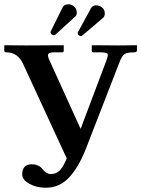

<svg xmlns="http://www.w3.org/2000/svg" viewBox="-20 -858 662 900"><path d="M458 -823.2Q471.2 -813 471.2 -794.9Q471.2 -782.2 463.9 -774.9L365.2 -690.9Q363.3 -689 357.9 -689Q353.5 -689 348.9 -692.9Q344.2 -696.8 344.2 -702.1Q344.2 -706.1 345.2 -707L407.2 -820.8Q415 -833 430.2 -833Q445.3 -833 458 -823.2ZM325.2 -829.1Q339.8 -818.8 339.8 -799.8Q339.8 -786.1 333 -780.8L238.8 -694.8Q232.9 -692.9 231 -692.9Q229 -692.9 223.1 -695.8Q216.8 -700.7 216.8 -707Q216.8 -710 217.8 -710.9L274.9 -826.2Q282.2 -837.9 301.8 -837.9Q314.5 -837.9 325.2 -829.1ZM215.8 -42Q240.7 -42 257.1 -55.9Q273.4 -69.8 293 -115.2L87.9 -559.1Q63 -612.8 9.8 -612.8Q0 -612.8 0 -621.1V-645L1 -646Q64 -645 105 -645L276.9 -646L278.8 -645V-621.1Q278.8 -612.8 272 -612.8H233.9Q210 -612.8 206.1 -604Q202.1 -595.2 211.9 -575.2L357.9 -253.9L479 -575.2Q488.8 -601.6 483.2 -607.2Q477.5 -612.8 445.8 -612.8H416Q410.2 -612.8 410.2 -621.1V-645L412.1 -646Q498 -645 540 -645L620.1 -646L622.1 -645V-621.1Q622.1 -617.2 618.4 -615Q614.7 -612.8 610.8 -612.8Q576.7 -612.8 564 -604.5Q551.3 -596.2 540 -565.9L382.8 -161.1Q348.1 -72.8 303.2 -25.4Q258.3 22 194.8 22Q150.4 22 117.2 3.2Q84 -15.6 84 -40Q84 -87.9 128.9 -87.9Q162.6 -87.9 179.2 -64.9Q199.7 -42 215.8 -42Z"/></svg>

Font: Linux Libertine G
Style: Semibold
Weight: 600
Designer: Philipp H. Poll
Foundry: Philipp H. Poll
Version: Version 5.1.1